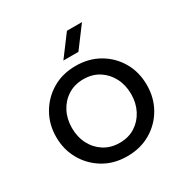

<svg xmlns="http://www.w3.org/2000/svg" viewBox="-163 -836 953 984"><g transform="rotate(-30 313.0 -344.0)"><path d="M313 12Q235 12 175 -23.5Q115 -59 80 -119.5Q45 -180 45 -255Q45 -330 80 -390.5Q115 -451 175 -486.5Q235 -522 313 -522Q391 -522 451.5 -486.5Q512 -451 546.5 -391Q581 -331 581 -255Q581 -180 546.5 -119.5Q512 -59 451.5 -23.5Q391 12 313 12ZM313 -67Q366 -67 405 -92Q444 -117 466 -159.5Q488 -202 488 -255Q488 -308 466 -350.5Q444 -393 405 -418Q366 -443 313 -443Q261 -443 221.5 -418Q182 -393 160 -350.5Q138 -308 138 -255Q138 -202 160 -159.5Q182 -117 221.5 -92Q261 -67 313 -67ZM273 -577 365 -700H454L362 -577Z"/></g></svg>

Font: MuseoModerno Thin
Style: Regular
Weight: 400
Version: Version 1.003